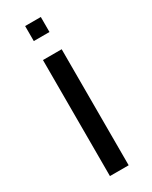

<svg xmlns="http://www.w3.org/2000/svg" viewBox="-226 -936 783 986"><g transform="rotate(-30 165.0 -442.5)"><path d="M110 0V-688H221V0ZM118 -796V-885H211V-796Z"/></g></svg>

Font: Saira Expanded Medium
Style: Regular
Weight: 500
Width: 7
Designer: Hector Gatti with collaboration of the Omnibus-Type team
Foundry: Omnibus-Type
Version: Version 1.100; ttfautohint (v1.8.3)